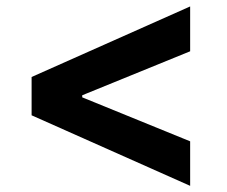

<svg xmlns="http://www.w3.org/2000/svg" viewBox="-20 -592 713 602"><path d="M79.1 -230.5V-350.6L576.2 -571.8V-431.2L233.4 -291.5L237.8 -299.3V-281.7L233.4 -288.6L576.2 -148.9V-9.3Z"/></svg>

Font: Inter 18pt
Style: Bold
Weight: 700
Designer: Rasmus Andersson
Foundry: rsms
Version: Version 4.001;git-66647c0bb